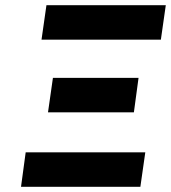

<svg xmlns="http://www.w3.org/2000/svg" viewBox="-20 -720 659 740"><path d="M159 -700 140 -567H600L619 -700ZM184 -420 165 -287H496L514 -420ZM79 -133 61 0H521L540 -133Z"/></svg>

Font: Unageo
Style: Bold-Italic
Weight: 700
Designer: Richard Sepsi
Foundry: Richard Sepsi
Version: Version 2.000